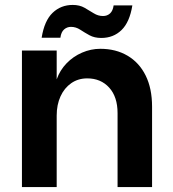

<svg xmlns="http://www.w3.org/2000/svg" viewBox="-20 -759 701 779"><path d="M69 0V-554H210V-437Q223 -474 250 -502Q277 -530 313 -545.5Q349 -561 387 -561Q450 -561 497.5 -533Q545 -505 571 -452.5Q597 -400 597 -326V0H457V-300Q457 -366 423 -403.5Q389 -441 334 -441Q297 -441 269 -421.5Q241 -402 225.5 -368Q210 -334 210 -290V0ZM391 -605Q363 -605 343 -616Q323 -627 305.5 -638.5Q288 -650 268 -650Q252 -650 240 -639.5Q228 -629 225 -606H149Q160 -675 193.5 -707Q227 -739 275 -739Q303 -739 323 -727.5Q343 -716 360.5 -705Q378 -694 398 -694Q415 -694 426.5 -704.5Q438 -715 441 -737H517Q506 -669 473 -637Q440 -605 391 -605Z"/></svg>

Font: Parkinsans Light SemiBold
Style: Regular
Weight: 600
Version: Version 1.000